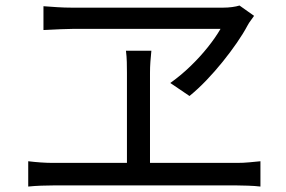

<svg xmlns="http://www.w3.org/2000/svg" viewBox="-20 -712 1040 698"><path d="M903.7 -654.4Q897.5 -645.1 891.5 -637.4Q885.6 -629.8 880.6 -620.6Q864.5 -590.2 841.1 -556.4Q817.7 -522.5 789.6 -487.6Q761.5 -452.7 730.8 -420.6Q700.2 -388.6 668.9 -363L599.1 -410.3Q637.3 -437.5 671.9 -470.9Q706.5 -504.2 734.8 -539.6Q763.2 -575 781.7 -607Q762.4 -607 720.4 -607Q678.4 -607 623.6 -607Q568.7 -607 509.7 -607Q450.6 -607 396.4 -607Q342.2 -607 302.1 -607Q261.9 -607 244.7 -607Q226.6 -607 201.1 -605.8Q175.7 -604.6 156.9 -603.7Q138 -602.8 138 -602.8V-689.4Q161.6 -687.6 188.3 -685.9Q215 -684.2 240 -684.2Q260 -684.2 301.6 -684.2Q343.2 -684.2 397.6 -684.2Q452.1 -684.2 510.9 -684.2Q569.7 -684.2 625.2 -684.2Q680.7 -684.2 724.4 -684.2Q768.2 -684.2 791.3 -684.2Q807.8 -684.2 823.7 -686.3Q839.6 -688.4 850.7 -691.9ZM525.3 -447.6Q525.3 -437.2 525.3 -409.6Q525.3 -382 525.3 -345.1Q525.3 -308.1 525.3 -267.9Q525.3 -227.6 525.3 -190Q525.3 -152.4 525.3 -123.6Q525.3 -94.8 525.3 -81.6H441.5Q441.5 -94.8 441.5 -123.6Q441.5 -152.4 441.5 -189.8Q441.5 -227.2 441.5 -267.5Q441.5 -307.7 441.5 -344.7Q441.5 -381.7 441.5 -409.5Q441.5 -437.2 441.5 -448Q441.5 -466 441 -486.4Q440.5 -506.8 437.9 -527.5H530.3Q528.1 -506.4 526.7 -486.9Q525.3 -467.5 525.3 -447.6ZM82.6 -125.8Q105.5 -123 128.7 -121.4Q151.8 -119.8 173.1 -119.8H841.7Q865.2 -119.8 886.3 -121.9Q907.4 -124 926.8 -125.8V-33.8Q906.6 -36.2 881.8 -37Q857 -37.9 841.7 -37.9H173.1Q152.2 -37.9 129.4 -37Q106.5 -36.2 82.6 -33.8Z"/></svg>

Font: Noto Sans HK Thin
Style: Regular
Weight: 100
Designer: Ryoko NISHIZUKA 西塚涼子 (kana, bopomofo & ideographs); Paul D. Hunt (Latin, Greek & Cyrillic); Sandoll Communications 산돌커뮤니
Foundry: Adobe
Version: Version 2.004-H2;hotconv 1.0.118;makeotfexe 2.5.65603